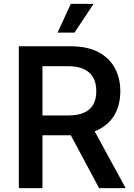

<svg xmlns="http://www.w3.org/2000/svg" viewBox="-20 -965 690 985"><path d="M76.7 0V-727.5H343.3Q427.2 -727.5 483.6 -698.2Q540 -668.9 568.6 -616.9Q597.2 -564.9 597.2 -497.1Q597.2 -428.2 568.4 -377.4Q539.6 -326.7 482.9 -298.8Q426.3 -271 341.8 -271H147V-372.6H327.6Q379.4 -372.6 411.6 -387.2Q443.8 -401.9 459 -429.7Q474.1 -457.5 474.1 -497.1Q474.1 -537.1 459 -565.7Q443.8 -594.2 411.4 -609.9Q378.9 -625.5 327.1 -625.5H197.8V0ZM488.3 0 312 -329.6H444.8L624.5 0ZM275.4 -797.9 343.3 -945.3H460.4L362.3 -797.9Z"/></svg>

Font: Inter Cardless
Style: Medium
Weight: 500
Designer: Rasmus Andersson
Foundry: rsms
Version: Version 4.001;git-9221beed3